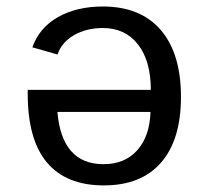

<svg xmlns="http://www.w3.org/2000/svg" viewBox="-20 -558 640 588"><path d="M441.9 -282.7Q441.9 -371.6 402.6 -421.9Q363.3 -472.2 294.9 -472.2Q244.6 -472.2 206.8 -450.4Q168.9 -428.7 156.2 -391.1L79.1 -413.1Q100.6 -473.6 158 -505.9Q215.3 -538.1 294.9 -538.1Q410.2 -538.1 472.2 -466.3Q534.2 -394.5 534.2 -260.7Q534.2 -130.4 473.4 -60.3Q412.6 9.8 297.9 9.8Q183.1 9.8 124 -60.1Q64.9 -129.9 64.9 -271V-282.7ZM296.9 -55.2Q362.3 -55.2 400.4 -97.9Q438.5 -140.6 440.9 -215.3H155.8Q169.4 -55.2 296.9 -55.2Z"/></svg>

Font: Courier New
Style: Regular
Weight: 400
Designer: Steve Matteson
Foundry: Ascender Corporation
Version: Version 2.00.3